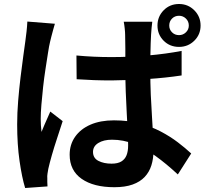

<svg xmlns="http://www.w3.org/2000/svg" viewBox="-20 -880 1040 962"><path d="M363 -602Q406 -598 449.5 -596Q493 -594 538 -594Q630 -594 721 -602Q812 -610 890 -625V-502Q811 -490 720 -484Q629 -478 538 -477Q494 -477 451 -478.5Q408 -480 364 -483ZM743 -771Q741 -757 739.5 -740Q738 -723 737 -707Q736 -691 735 -663.5Q734 -636 733.5 -602.5Q733 -569 733 -533Q733 -464 735.5 -405Q738 -346 741.5 -295.5Q745 -245 747 -202.5Q749 -160 749 -124Q749 -85 738.5 -51.5Q728 -18 705 6.5Q682 31 644.5 44.5Q607 58 553 58Q449 58 389 16Q329 -26 329 -105Q329 -156 356.5 -195Q384 -234 433.5 -255.5Q483 -277 551 -277Q622 -277 680 -261.5Q738 -246 785.5 -221Q833 -196 871 -167Q909 -138 938 -111L871 -6Q813 -60 758.5 -99Q704 -138 651 -159Q598 -180 541 -180Q499 -180 472.5 -163.5Q446 -147 446 -119Q446 -88 473 -74Q500 -60 539 -60Q570 -60 588 -71Q606 -82 614 -102Q622 -122 622 -151Q622 -177 620 -219.5Q618 -262 615 -313.5Q612 -365 610 -421.5Q608 -478 608 -532Q608 -589 608 -636Q608 -683 607 -705Q607 -717 605 -736.5Q603 -756 600 -771ZM255 -761Q252 -751 247 -733Q242 -715 237.5 -697.5Q233 -680 231 -671Q226 -651 220.5 -615Q215 -579 208 -534.5Q201 -490 196 -444Q191 -398 187.5 -356Q184 -314 184 -284Q184 -270 185 -252Q186 -234 188 -219Q195 -237 202.5 -254Q210 -271 217.5 -288Q225 -305 232 -321L294 -273Q281 -232 266 -187Q251 -142 239.5 -101.5Q228 -61 222 -34Q220 -24 218 -10Q216 4 217 12Q217 20 217 31.5Q217 43 218 54L106 62Q90 10 78 -73Q66 -156 66 -257Q66 -314 71 -375Q76 -436 83 -493.5Q90 -551 96.5 -598Q103 -645 107 -674Q110 -695 113 -722Q116 -749 117 -772ZM828 -752Q828 -732 842 -718Q856 -704 877 -704Q897 -704 911.5 -718Q926 -732 926 -752Q926 -773 911.5 -787Q897 -801 877 -801Q856 -801 842 -787Q828 -773 828 -752ZM769 -752Q769 -797 800 -828.5Q831 -860 877 -860Q922 -860 953.5 -828.5Q985 -797 985 -752Q985 -707 953.5 -676Q922 -645 877 -645Q831 -645 800 -676Q769 -707 769 -752Z"/></svg>

Font: Farlight84_Sys_V01
Style: Bold
Weight: 700
Designer: Monotype Design Team, Nadine Chahine and Nizar Qandah
Foundry: Monotype Imaging Inc.
Version: Version 2.004;October 31, 2024;FontCreator 14.0.0.2814 64-bi